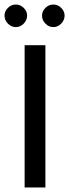

<svg xmlns="http://www.w3.org/2000/svg" viewBox="-29 -830 306 850"><path d="M172 -630V0H80V-630ZM-9 -761Q-9 -780 6 -795Q21 -810 41 -810Q61 -810 76 -795Q91 -780 91 -761Q91 -741 76 -725.5Q61 -710 41 -710Q21 -710 6 -725.5Q-9 -741 -9 -761ZM157 -761Q157 -780 172 -795Q187 -810 207 -810Q227 -810 242 -795Q257 -780 257 -761Q257 -741 242 -725.5Q227 -710 207 -710Q187 -710 172 -725.5Q157 -741 157 -761Z"/></svg>

Font: Mukta Malar
Style: Regular
Weight: 400
Designer: Aadarsh Rajan, Girish Dalvi, Yashodeep Gholap
Foundry: Ek Type
Version: Version 2.538;PS 1.000;hotconv 16.6.51;makeotf.lib2.5.65220;